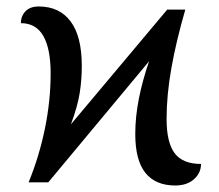

<svg xmlns="http://www.w3.org/2000/svg" viewBox="-20 -566 679 596"><path d="M555.2 -536.1Q526.9 -438.5 512 -354.7Q497.1 -271 497.1 -196.8Q497.1 -124 522 -90.6Q546.9 -57.1 604 -57.1Q604 -29.3 582.3 -9.8Q560.5 9.8 523.9 9.8Q462.9 9.8 431.4 -29.3Q399.9 -68.4 399.9 -149.9Q399.9 -203.1 411.1 -260Q422.4 -316.9 442.9 -376L129.9 0H68.8Q101.6 -80.1 119.4 -166.7Q137.2 -253.4 137.2 -337.9Q137.2 -414.6 114.5 -454.3Q91.8 -494.1 44.9 -494.1Q44.9 -516.6 59.3 -531.2Q73.7 -545.9 100.1 -545.9Q164.6 -545.9 199.2 -499.5Q233.9 -453.1 233.9 -361.8Q233.9 -318.8 227.5 -277.8Q221.2 -236.8 200.2 -180.2L499 -536.1Z"/></svg>

Font: Noto Serif
Style: Regular
Weight: 400
Designer: Monotype Design team
Foundry: Monotype Imaging Inc.
Version: Version 1.02